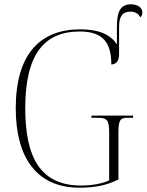

<svg xmlns="http://www.w3.org/2000/svg" viewBox="-20 -860 680 890"><path d="M348 10C423 10 477 -2 529 -28V-243C529 -307 538 -314 575 -314H597V-324H404V-314H431C475 -314 486 -306 486 -246V-24C456 -9 406 0 356 0C172 0 97 -124 97 -358C97 -610 186 -714 350 -714C463 -714 496 -656 496 -561C519 -562 532 -577 532 -610V-735C532 -785 548 -806 585 -806C607 -806 622 -796 630 -780C635 -783 640 -791 640 -802C640 -826 616 -840 587 -840C540 -840 522 -808 522 -739V-654C490 -704 431 -724 352 -724C170 -724 53 -614 53 -358C53 -132 148 10 348 10Z"/></svg>

Font: Noto Serif Display SemiCondensed ExtraLight
Style: Regular
Weight: 200
Width: 4
Designer: Monotype Design Team
Foundry: Monotype Imaging Inc.
Version: Version 2.009